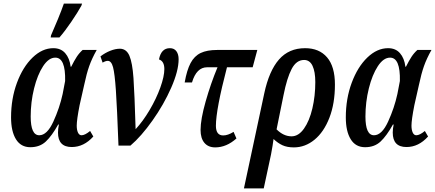

<svg xmlns="http://www.w3.org/2000/svg" viewBox="-20 -816 2438 1076"><path d="M42 -158Q42 -263 75 -352Q108 -441 162.5 -493.5Q217 -546 279 -546Q321 -546 345.5 -518Q370 -490 376 -442H379Q396 -476 410 -497.5Q424 -519 443 -536H522Q495 -488 480 -445.5Q465 -403 452 -341L426 -226Q410 -144 410 -112Q410 -88 417 -73Q424 -58 437 -58Q456 -58 485 -82L503 -51Q450 8 382 8Q305 8 305 -73Q305 -93 310 -118H306Q271 -55 237 -23Q203 9 150 9Q97 9 69.5 -35.5Q42 -80 42 -158ZM331 -289 345 -362Q348 -493 290 -493Q253 -493 221.5 -445Q190 -397 171 -320.5Q152 -244 152 -163Q152 -58 200 -58Q244 -58 279 -134.5Q314 -211 331 -289ZM266 -618Q283 -656 304.5 -708.5Q326 -761 338 -796H440L436 -784Q417 -749 380 -694.5Q343 -640 313 -606H264Z M584 -475Q572 -475 555 -465L543 -500Q569 -520 598 -531.5Q627 -543 653 -543Q689 -542 705.5 -503Q722 -464 728 -379Q734 -294 740 -92Q781 -136 818.5 -199.5Q856 -263 878.5 -325.5Q901 -388 901 -429Q901 -473 871 -483Q883 -546 932 -546Q956 -546 968.5 -529Q981 -512 981 -484Q981 -419 939.5 -324.5Q898 -230 834.5 -140.5Q771 -51 711 0H644Q636 -214 629.5 -309Q623 -404 613.5 -439.5Q604 -475 584 -475Z M1104 -88Q1104 -147 1132.5 -247.5Q1161 -348 1199 -439H1141Q1081 -439 1056 -354H1015Q1027 -423 1048 -462.5Q1069 -502 1104.5 -519Q1140 -536 1197 -536H1422L1396 -439H1252Q1190 -202 1190 -111Q1190 -57 1231 -57Q1257 -57 1289 -77L1305 -40Q1249 10 1186 10Q1147 10 1125.5 -15.5Q1104 -41 1104 -88Z M1461 -293Q1488 -419 1543.5 -482.5Q1599 -546 1690 -546Q1769 -546 1813 -494.5Q1857 -443 1857 -342Q1857 -236 1826 -156Q1795 -76 1742.5 -33Q1690 10 1627 10Q1589 10 1563 -2Q1537 -14 1513 -37Q1509 -4 1499 49L1458 240H1347ZM1747 -356Q1747 -414 1731.5 -447Q1716 -480 1684 -480Q1641 -480 1614.5 -429.5Q1588 -379 1569 -283L1530 -91Q1569 -52 1614 -52Q1653 -52 1683.5 -95Q1714 -138 1730.5 -208Q1747 -278 1747 -356Z M1918 -158Q1918 -263 1951 -352Q1984 -441 2038.5 -493.5Q2093 -546 2155 -546Q2197 -546 2221.5 -518Q2246 -490 2252 -442H2255Q2272 -476 2286 -497.5Q2300 -519 2319 -536H2398Q2371 -488 2356 -445.5Q2341 -403 2328 -341L2302 -226Q2286 -144 2286 -112Q2286 -88 2293 -73Q2300 -58 2313 -58Q2332 -58 2361 -82L2379 -51Q2326 8 2258 8Q2181 8 2181 -73Q2181 -93 2186 -118H2182Q2147 -55 2113 -23Q2079 9 2026 9Q1973 9 1945.5 -35.5Q1918 -80 1918 -158ZM2207 -289 2221 -362Q2224 -493 2166 -493Q2129 -493 2097.5 -445Q2066 -397 2047 -320.5Q2028 -244 2028 -163Q2028 -58 2076 -58Q2120 -58 2155 -134.5Q2190 -211 2207 -289Z"/></svg>

Font: Noto Serif CondSemiBold
Style: Italic
Weight: 600
Width: 3
Italic angle: -12°
Designer: Monotype Design Team
Foundry: Monotype Imaging Inc.
Version: Version 1.001